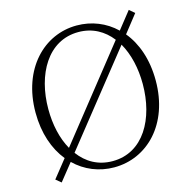

<svg xmlns="http://www.w3.org/2000/svg" viewBox="-111 -857 981 986"><g transform="rotate(-15 379.5 -363.5)"><path d="M128 -361C128 -545 216 -704 379 -704C454 -704 513 -670 555 -616L179 -142C145 -202 128 -279 128 -361ZM577 -584C612 -523 630 -445 630 -361C630 -177 543 -18 379 -18C302 -18 242 -53 200 -110ZM379 -739C205 -739 60 -593 60 -361C60 -251 92 -161 144 -97L69 -3L97 20L169 -70C225 -15 299 15 379 15C554 15 699 -129 699 -361C699 -474 666 -565 613 -629L687 -723L659 -747L587 -656C531 -710 458 -739 379 -739Z"/></g></svg>

Font: Noto Serif CJK HK ExtraLight
Style: Regular
Weight: 200
Designer: Ryoko NISHIZUKA 西塚涼子 (kana & ideographs); Frank Grießhammer (Latin, Greek & Cyrillic); Wenlong ZHANG 张文龙 (bopomofo); San
Foundry: Adobe
Version: Version 2.001;hotconv 1.1.0;makeotfexe 2.6.0